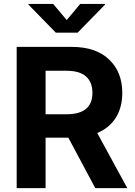

<svg xmlns="http://www.w3.org/2000/svg" viewBox="-20 -969 697 989"><path d="M65.9 0V-727.5H349.6Q473.6 -727.5 541.7 -662.8Q609.9 -598.1 609.9 -490.7Q609.9 -416 576.7 -363Q543.5 -310.1 481 -283.7L635.7 0H470.7L332 -259.8H214.8V0ZM214.8 -380.4H322.3Q456.1 -380.4 456.1 -490.7Q456.1 -545.9 423.1 -575.2Q390.1 -604.5 321.8 -604.5H214.8ZM253.9 -948.7 323.7 -865.7 393.1 -948.7H521V-945.3L379.9 -800.8H267.6L126.5 -945.3V-948.7Z"/></svg>

Font: Inter-Bold
Style: Bold
Weight: 700
Designer: Rasmus Andersson
Foundry: rsms
Version: Version 4.000;git-a52131595